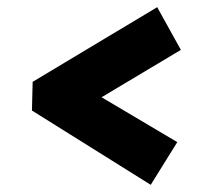

<svg xmlns="http://www.w3.org/2000/svg" viewBox="-20 -552 622 535"><path d="M400 -37 69 -244 71 -324 418 -532 484 -413 263 -281 474 -156Z"/></svg>

Font: Literata Black
Style: Italic
Weight: 900
Italic angle: -2°
Designer: Latin by Veronika Burian and Jose Scaglione. Greek by Irene Vlachou. Cyrillic by Vera Evstafieva
Foundry: TypeTogether
Version: Version 3.002